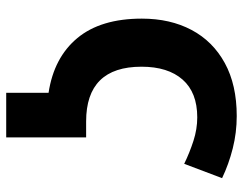

<svg xmlns="http://www.w3.org/2000/svg" viewBox="-100 -664 764 603"><g transform="rotate(90 281.5 -362.0)"><path d="M271 -133Q160 -150 99 -223.5Q38 -297 38 -426Q38 -515 73.5 -582Q109 -649 177.5 -686.5Q246 -724 344 -724Q396 -724 445.5 -711.5Q495 -699 539 -678L494 -559Q459 -576 422 -588Q385 -600 348 -600Q270 -600 229.5 -554Q189 -508 189 -425Q189 -251 361 -251H411V0H271Z"/></g></svg>

Font: Noto Sans Mono SemiCondensed
Style: Bold
Weight: 700
Width: 4
Designer: Monotype Design Team
Foundry: Monotype Imaging Inc.
Version: Version 2.014